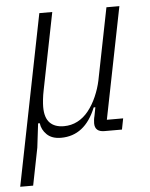

<svg xmlns="http://www.w3.org/2000/svg" viewBox="-58 -555 622 798"><g transform="rotate(-5 253.5 -156.0)"><path d="M-6 200 136 -512H190L126 -191Q122 -172 120 -153Q118 -134 118 -122Q118 -77 138.5 -56Q159 -35 197 -35Q228 -35 254 -48.5Q280 -62 300 -87Q320 -112 334.5 -145Q349 -178 356 -211L416 -512H470L377 -46H445L436 0H363Q323 0 323 -36Q323 -42 324 -50.5Q325 -59 327 -66L334 -102H327Q281 12 181 12Q143 12 122 -8.5Q101 -29 98 -56H91L79 44L48 200Z"/></g></svg>

Font: IBM Plex Sans Cond Light
Style: Italic
Weight: 300
Width: 3
Italic angle: -11°
Designer: Mike Abbink, Paul van der Laan, Pieter van Rosmalen
Foundry: Bold Monday
Version: Version 1.3